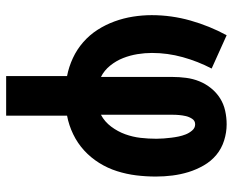

<svg xmlns="http://www.w3.org/2000/svg" viewBox="-88 -482 775 640"><g transform="rotate(90 300.0 -162.5)"><path d="M234 205V2Q203 -4 174 -17.5Q145 -31 121 -52Q97 -73 80 -99.5Q63 -126 52 -156Q41 -186 36 -217.5Q31 -249 31 -280Q31 -346 49 -409.5Q67 -473 98 -530L209 -480Q185 -434 171 -383.5Q157 -333 157 -281Q157 -257 161 -232.5Q165 -208 174 -185Q183 -162 199 -142Q215 -122 237 -111V-350Q237 -372 240 -395Q243 -418 251.5 -439Q260 -460 274.5 -478Q289 -496 308 -508Q327 -520 349.5 -525Q372 -530 395 -530Q422 -530 449 -521.5Q476 -513 497 -495.5Q518 -478 532 -453.5Q546 -429 554 -403Q562 -377 565.5 -349.5Q569 -322 569 -294Q569 -261 565 -228.5Q561 -196 551 -164.5Q541 -133 523.5 -105Q506 -77 482 -55Q458 -33 428 -18.5Q398 -4 366 2V205ZM363 -111Q386 -123 402.5 -145Q419 -167 428 -192Q437 -217 440 -243Q443 -269 443 -296Q443 -308 442 -320.5Q441 -333 439.5 -345.5Q438 -358 435.5 -370Q433 -382 428.5 -393.5Q424 -405 415.5 -415Q407 -425 395 -425Q383 -425 376.5 -415Q370 -405 367.5 -394Q365 -383 364 -372Q363 -361 363 -350Z"/></g></svg>

Font: Iosevka Curly XBdEx
Style: Regular
Weight: 800
Width: 7
Monospace: yes
Designer: Belleve Invis
Foundry: Belleve Invis
Version: Version 11.1.0; ttfautohint (v1.8.3)